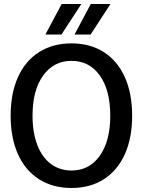

<svg xmlns="http://www.w3.org/2000/svg" viewBox="-20 -926 711 956"><path d="M33 -350Q33 -461 69.5 -542Q106 -623 174.5 -666.5Q243 -710 336 -710Q429 -710 497 -666.5Q565 -623 601.5 -542Q638 -461 638 -350Q638 -239 601.5 -158Q565 -77 497 -33.5Q429 10 336 10Q243 10 174.5 -33.5Q106 -77 69.5 -158Q33 -239 33 -350ZM529 -350Q529 -477 477 -550Q425 -623 336 -623Q247 -623 194.5 -549.5Q142 -476 142 -350Q142 -267 165.5 -205Q189 -143 233 -110Q277 -77 336 -77Q425 -77 477 -150.5Q529 -224 529 -350ZM287 -906H385L286 -754H206ZM432 -906H530L431 -754H351Z"/></svg>

Font: Sarabun Medium
Style: Regular
Weight: 500
Designer: Suppakit Chalermlarp | Katatrad Co.,Ltd.
Foundry: Cadson Demak Co.,Ltd.
Version: Version 1.000; ttfautohint (v1.6)